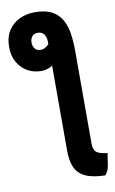

<svg xmlns="http://www.w3.org/2000/svg" viewBox="-173 -850 667 1109"><g transform="rotate(-10 160.0 -295.5)"><path d="M159 26Q159 84 176 123Q193 162 235 182Q277 202 351 204Q372 181 376.5 146Q381 111 387 79Q338 74 321.5 59Q305 44 305 8V-533Q305 -588 298 -635.5Q291 -683 270.5 -719Q250 -755 212.5 -775Q175 -795 113 -795Q64 -795 23 -775.5Q-18 -756 -42.5 -717.5Q-67 -679 -67 -622Q-67 -569 -44.5 -531Q-22 -493 14 -473.5Q50 -454 92 -454Q130 -454 159 -474ZM110 -575Q87 -575 76 -590Q65 -605 65 -626Q65 -646 76 -660.5Q87 -675 110 -675Q133 -675 146 -658.5Q159 -642 159 -613V-600Q148 -589 137 -582Q126 -575 110 -575Z"/></g></svg>

Font: Repo Bold
Style: Bold
Weight: 700
Designer: Stefan Peev
Foundry: Context Ltd
Version: Version 1.502